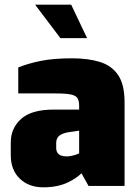

<svg xmlns="http://www.w3.org/2000/svg" viewBox="-20 -794 594 820"><path d="M165 6Q103 6 64.5 -31Q26 -68 26 -131V-186Q26 -246 70 -286Q114 -326 210 -326H318V-343Q318 -363 311 -374.5Q304 -386 282.5 -390.5Q261 -395 215 -395H58V-506Q100 -523 154.5 -534Q209 -545 288 -545Q356 -545 406.5 -529.5Q457 -514 484.5 -473.5Q512 -433 512 -357V0H358L328 -54Q318 -44 303.5 -34Q289 -24 269 -14.5Q249 -5 223 0.5Q197 6 165 6ZM267 -126Q272 -126 278 -127Q284 -128 290 -129.5Q296 -131 301.5 -132.5Q307 -134 311 -136Q315 -138 318 -139V-236L277 -230Q249 -226 234.5 -215.5Q220 -205 220 -183V-163Q220 -150 225.5 -141.5Q231 -133 241.5 -129.5Q252 -126 267 -126ZM238 -631 130 -774H284L352 -631Z"/></svg>

Font: Exo Thin Black
Style: Regular
Weight: 900
Version: Version 2.000